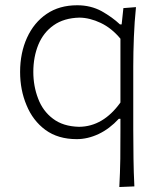

<svg xmlns="http://www.w3.org/2000/svg" viewBox="-20 -527 627 741"><path d="M440.5 194.8 498.6 192.4C496.7 155.2 495.7 119.5 495.2 84.8C494.8 50 494.3 12.4 494.3 -28.6V-270.5C494.3 -307.1 495.2 -345.2 496.7 -384.3C498.1 -422.9 501 -461.4 504.8 -499.5L456.2 -495.7L449.5 -432.9H442.9C423.3 -451.4 400 -468.1 372.4 -483.8C344.3 -499 312.9 -506.7 278.1 -506.7C231.9 -506.7 192.9 -495.7 160 -473.3C127.1 -451 101.9 -420 84.3 -381.4C66.7 -342.9 57.6 -298.6 57.6 -249.5C57.6 -203.3 65.7 -160.5 82.4 -121C98.6 -81.4 122.9 -49.5 155.2 -25.7C187.6 -1.9 228.1 10 276.2 10C304.3 10 332.9 3.3 361 -10C389 -23.3 414.8 -42.9 438.6 -68.6H444.8V-27.1C444.8 13.3 444.8 51 444.3 86.2C443.8 121.4 442.4 157.6 440.5 194.8ZM285.2 -37.6C243.8 -38.6 210.5 -49 184.3 -69C158.1 -88.6 139 -114.8 127.1 -146.7C114.8 -178.6 108.6 -212.9 108.6 -249.5C108.6 -288.1 115.2 -323.3 128.1 -354.8C141 -385.7 160.5 -411 187.1 -429.5C213.3 -448.1 246.7 -458.1 287.1 -459C313.3 -458.6 340.5 -451.9 368.6 -438.6C396.7 -425.2 422.4 -404.8 444.8 -377.6V-131.4C400.5 -69.5 347.1 -38.1 285.2 -37.6Z"/></svg>

Font: Pinar Light
Style: Regular
Weight: 300
Designer: Amin Abedi
Version: Version 2.00;September 9, 2021;FontCreator 13.0.0.2683 64-bi